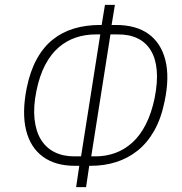

<svg xmlns="http://www.w3.org/2000/svg" viewBox="-20 -751 751 792"><path d="M294 21 309 -80 318 -67H289Q208 -67 156.5 -105Q105 -143 87.5 -214.5Q70 -286 90 -387Q104 -457 131.5 -507Q159 -557 198 -588Q237 -619 286 -633.5Q335 -648 393 -648H411L397 -634L413 -731H454L438 -634L429 -648H458Q541 -648 592.5 -611Q644 -574 662 -503.5Q680 -433 659 -333Q645 -263 616.5 -212.5Q588 -162 548 -130Q508 -98 459 -82.5Q410 -67 354 -67H336L350 -80L335 21ZM312 -91 396 -624 406 -609H375Q331 -609 292.5 -596Q254 -583 222 -555.5Q190 -528 166.5 -483.5Q143 -439 130 -375Q117 -310 122.5 -259.5Q128 -209 149 -175Q170 -141 205 -123.5Q240 -106 286 -106H326ZM354 -91 343 -106H374Q417 -106 455.5 -120Q494 -134 526 -163Q558 -192 581.5 -238Q605 -284 618 -347Q631 -413 626.5 -462Q622 -511 601.5 -544Q581 -577 546 -593.5Q511 -610 462 -609H422L438 -624Z"/></svg>

Font: Nunito Sans 10pt Condensed ExtraLight
Style: Italic
Weight: 250
Width: 3
Italic angle: -9°
Designer: Vernon Adams
Foundry: Vernon Adams
Version: Version 3.101;gftools[0.9.27]